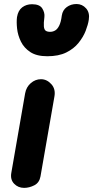

<svg xmlns="http://www.w3.org/2000/svg" viewBox="-20 -912 452 932"><path d="M97 0Q68 0 48.5 -20.2Q29 -40.5 35 -73.5L102 -459Q107.5 -489.5 129.5 -508.5Q151.5 -527.5 179 -527.5Q207.5 -527.5 229.2 -503.5Q251 -479.5 244 -442.5L176.5 -55.5Q171 -25 146.5 -12.5Q122 0 97 0ZM209.5 -639Q158 -639 127.2 -659.2Q96.5 -679.5 81.5 -710.2Q66.5 -741 63 -773Q59.5 -805 62.5 -829Q68 -861.5 88 -876.5Q108 -891.5 135.5 -891.5Q172.5 -891.5 185.2 -871Q198 -850.5 195.5 -829.5Q191.5 -799 193 -783.5Q194.5 -768 202 -762.8Q209.5 -757.5 223.5 -757.5Q236 -757.5 247.2 -763.8Q258.5 -770 267.2 -787.2Q276 -804.5 280 -836.5Q284 -863 304.2 -877.8Q324.5 -892.5 351.5 -892.5Q379 -892.5 397.8 -871.5Q416.5 -850.5 411 -816Q407.5 -792.5 395.8 -762.2Q384 -732 361.2 -703.8Q338.5 -675.5 301.5 -657.2Q264.5 -639 209.5 -639Z"/></svg>

Font: Edu QLD Hand
Style: Regular
Weight: 400
Designer: Tina and Corey Anderson, Eben Sorkin
Foundry: Sorkin Type Co.
Version: Version 2.000